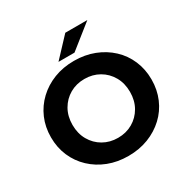

<svg xmlns="http://www.w3.org/2000/svg" viewBox="-199 -1078 1242 1267"><g transform="rotate(-30 422.0 -444.5)"><path d="M422 12Q339 12 269.5 -15Q200 -42 148 -91Q96 -140 67.5 -206Q39 -272 39 -350Q39 -428 67.5 -494Q96 -560 148 -609Q200 -658 269.5 -685Q339 -712 422 -712Q505 -712 574.5 -685Q644 -658 696 -609.5Q748 -561 776.5 -494.5Q805 -428 805 -350Q805 -272 776.5 -205.5Q748 -139 696 -90.5Q644 -42 574.5 -15Q505 12 422 12ZM422 -126Q484 -126 533.5 -154.5Q583 -183 612 -233.5Q641 -284 641 -350Q641 -416 612 -466.5Q583 -517 533.5 -545.5Q484 -574 422 -574Q360 -574 310.5 -545.5Q261 -517 232 -466.5Q203 -416 203 -350Q203 -284 232 -233.5Q261 -183 310.5 -154.5Q360 -126 422 -126ZM331 -757 466 -901H634L453 -757Z"/></g></svg>

Font: Montserrat
Style: Bold
Weight: 700
Designer: Julieta Ulanovsky
Foundry: Julieta Ulanovsky
Version: Version 9.000; ttfautohint (v1.8.4.7-5d5b)